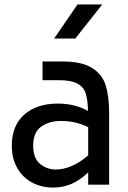

<svg xmlns="http://www.w3.org/2000/svg" viewBox="-20 -829 575 862"><path d="M33 0ZM470 -320V0H376V-55Q338 -19 300 -3Q262 13 218 13Q166 13 124 -9.5Q82 -32 57.5 -74.5Q33 -117 33 -175Q33 -265 89 -314.5Q145 -364 240 -364Q315 -364 375 -331Q374 -380 365 -409Q356 -438 328 -453.5Q300 -469 245 -469H171V-553H260Q348 -553 394 -523.5Q440 -494 455 -444.5Q470 -395 470 -320ZM376 -132V-258Q320 -286 254 -286Q201 -286 165 -260.5Q129 -235 129 -175Q129 -119 159.5 -93.5Q190 -68 231 -68Q265 -68 302.5 -84Q340 -100 376 -132ZM328 -809H439L318 -656H223Z"/></svg>

Font: Biryani
Style: Regular
Weight: 400
Designer: Dan Reynolds and Mathieu Réguer
Foundry: Dan Reynolds and Mathieu Réguer
Version: Version 1.004; ttfautohint (v1.1) -l 5 -r 5 -G 72 -x 0 -D la